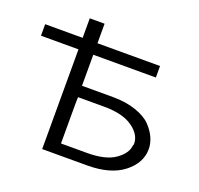

<svg xmlns="http://www.w3.org/2000/svg" viewBox="-130 -892 1074 1035"><g transform="rotate(20 406.5 -375.0)"><path d="M-1 -572V-638H214V-750H299V-638H658V-572H575H299V-394H476Q552 -394 609.5 -374Q667 -354 696.5 -323Q726 -292 740 -259.5Q754 -227 754 -196Q754 -116 679.5 -58Q605 0 472 0H214V-572ZM299 -63H449Q554 -63 608.5 -101Q663 -139 667 -186V-185Q670 -190 670 -196Q670 -249 613 -289Q556 -329 450 -329H300Q300 -322 299.5 -308.5Q299 -295 299 -288Z"/></g></svg>

Font: Coval
Style: Light
Weight: 300
Foundry: Context Ltd
Version: Version 001.000